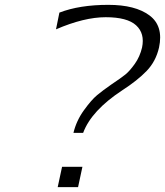

<svg xmlns="http://www.w3.org/2000/svg" viewBox="-20 -771 681 792"><path d="M323 -223H283Q295 -273 326 -316Q357 -359 380.5 -378.5Q404 -398 440 -423Q479 -449 497 -463.5Q515 -478 536 -507.5Q557 -537 566 -575Q578 -633 541.5 -666.5Q505 -700 416 -700Q327 -700 211 -650L225 -719Q308 -751 427 -751Q538 -751 596.5 -707.5Q655 -664 636 -575Q623 -518 585 -478.5Q547 -439 485 -399Q357 -315 323 -223ZM218 1 236 -83H320L302 1Z"/></svg>

Font: Afta sans
Style: Italic
Weight: 400
Italic angle: -12°
Designer: par.qink
Foundry: Oriol Esparraguera Font
Version: Version 1.000